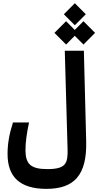

<svg xmlns="http://www.w3.org/2000/svg" viewBox="-20 -1014 626 1214"><path d="M273.9 180.2C449.2 180.2 530.8 92.8 524.9 -122.1L510.3 -693.4H389.6L407.2 -73.7C410.2 21 395.5 55.2 278.8 55.2C174.3 55.2 141.1 22.9 141.1 -64.5C141.1 -114.3 148.9 -171.4 163.6 -239.7H62C38.1 -165.5 27.8 -104 27.8 -40.5C27.8 104.5 105.5 180.2 273.9 180.2ZM507.8 -732.4 581.1 -806.2 507.8 -879.9 452.6 -824.7 397.9 -879.9 324.2 -806.2 397.9 -732.4 452.6 -787.6ZM453.1 -854.5 522.5 -923.8 453.1 -993.7 383.8 -923.8Z"/></svg>

Font: Cascadia Code NF SemiBold
Style: Regular
Weight: 600
Monospace: yes
Designer: Aaron Bell
Foundry: Saja Typeworks
Version: Version 2404.023